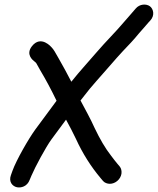

<svg xmlns="http://www.w3.org/2000/svg" viewBox="-20 -764 693 843"><path d="M513.2 -1C514.9 -12.2 512.4 -24.9 505.8 -32.7L494.6 -46C487.3 -53.9 479.6 -65.4 468.6 -79.2C442.1 -112.6 418.1 -154.6 395.9 -201.1C376.9 -243.4 354.9 -282.5 333.5 -322.8C364.1 -362.5 387.5 -391 403.1 -407.9C440.4 -449 486.5 -504.4 519.5 -539.5C546 -567.5 565.4 -586.9 589.8 -617.1C603.4 -633.1 618.1 -648.6 631.9 -665.4L639.6 -673.7C661.2 -696.7 653.4 -725.7 637.6 -736.9C622.7 -747.5 593.3 -747.7 575.3 -725.9C559.7 -706.9 542.2 -688.4 524.3 -667.2C484.9 -620.5 448.2 -585.8 402.2 -532.3C360 -482.8 334.3 -456.5 293.2 -405.2C275.1 -440.6 256.2 -474.9 236.4 -509.6C223.1 -533.5 215.2 -547.3 206.8 -555.8C206.8 -555.8 160.1 -612.7 119.8 -560.6C92 -524.6 124.7 -499.5 129.4 -495.7C141.3 -486 136.2 -492 155.7 -457.2C182.4 -412.3 204.4 -371.3 228.3 -321.6C187 -266.1 154.3 -221.9 135 -195.4C105.2 -154.5 51.4 -60.6 34.7 -13.9L28 4.8C16.8 35.2 35.6 54.4 54.8 58.2C71.5 61.5 99.5 55.8 110.7 24.7L118 7.4C133.7 -29.9 181.5 -118.8 205.6 -151.6C220.4 -172.1 240.8 -199.7 269.9 -238.6C284.8 -210.9 299.9 -183.3 313.1 -154.9C343 -89.3 380.1 -31.5 421.5 17.7L432.5 30.7C439.1 38.5 451 43 462.2 43C486.5 43 509.3 23.3 513.2 -1Z"/></svg>

Font: Just Breathe
Style: BdObl3
Weight: 400
Foundry: Cannot Into Space Fonts
Version: Version 0.72